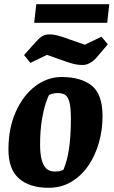

<svg xmlns="http://www.w3.org/2000/svg" viewBox="-20 -878 538 910"><path d="M210 12Q121 12 70.5 -31.5Q20 -75 20 -169Q20 -270 54.5 -347.5Q89 -425 146.5 -469Q204 -513 272 -513Q364 -513 415 -472Q466 -431 466 -327Q466 -263 449 -202.5Q432 -142 399 -93.5Q366 -45 318.5 -16.5Q271 12 210 12ZM240 -65Q257 -65 265.5 -67.5Q274 -70 281 -74Q289 -94 295.5 -117Q302 -140 306.5 -169Q311 -198 313.5 -234.5Q316 -271 316 -317Q316 -374 307.5 -399.5Q299 -425 284.5 -431Q270 -437 251 -437Q240 -437 227.5 -433.5Q215 -430 212 -427Q208 -421 197.5 -390.5Q187 -360 178.5 -309.5Q170 -259 170 -191Q170 -153 176.5 -124.5Q183 -96 198 -80.5Q213 -65 240 -65ZM373 -570Q348 -570 327.5 -575.5Q307 -581 290 -587L203 -618L124 -580L94 -617L145 -674Q162 -694 177 -704.5Q192 -715 214 -715Q229 -715 243 -712Q257 -709 273 -704L382 -666L461 -704L491 -668L440 -608Q423 -588 405.5 -579Q388 -570 373 -570ZM142 -770 152 -858H498L488 -770Z"/></svg>

Font: Faustina Light ExtraBold
Style: Italic
Weight: 800
Italic angle: -8°
Version: Version 1.200